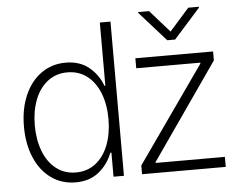

<svg xmlns="http://www.w3.org/2000/svg" viewBox="-52 -803 1101 877"><g transform="rotate(-5 498.0 -364.0)"><path d="M46.9 -263.7Q46.9 -343.8 73.7 -406Q100.6 -468.3 149.4 -503.2Q198.2 -538.1 261.7 -538.1Q325.7 -538.1 367.9 -503.9Q410.2 -469.7 429.7 -417H433.6V-707H482.4V0H434.6V-110.4H429.7Q409.2 -57.6 366.9 -23.4Q324.7 10.7 260.7 10.7Q197.3 10.7 148.7 -23.9Q100.1 -58.6 73.5 -120.8Q46.9 -183.1 46.9 -263.7ZM434.6 -264.6Q434.6 -331.1 414.3 -382.8Q394 -434.6 356 -463.9Q317.9 -493.2 265.6 -493.2Q213.4 -493.2 175 -463.4Q136.7 -433.6 116.7 -381.6Q96.7 -329.6 96.7 -264.6Q96.7 -199.2 116.7 -146.7Q136.7 -94.2 175 -64.2Q213.4 -34.2 265.6 -34.2Q317.9 -34.2 356 -63.7Q394 -93.3 414.3 -145.5Q434.6 -197.8 434.6 -264.6ZM565.4 -40 875 -480.5V-484.4H581.1V-530.3H937.5V-489.3L631.8 -49.8V-45.9H949.2V0H565.4ZM752 -637.7 841.8 -739.3H890.6V-735.4L769.5 -599.6H733.4L612.3 -735.4V-739.3H662.1Z"/></g></svg>

Font: Pretendard JP ExtraLight
Style: Regular
Weight: 200
Designer: Base glyphs from Inter by Rasmus Andersson; Hangeul glyphs from Noto Sans CJK(Source Han Sans) by Jang Soo-young and Kan
Foundry: Kil Hyung-jin
Version: Version 1.309